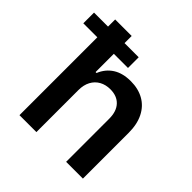

<svg xmlns="http://www.w3.org/2000/svg" viewBox="-230 -855 1003 1003"><g transform="rotate(45 271.5 -353.5)"><path d="M184.6 0H59.6V-575.2H-43.9V-654.3H59.6V-707H181.6V-654.3H286.1V-575.2H181.6V-440.4H188.5Q207.5 -486.8 246.8 -512Q286.1 -537.1 345.7 -537.1Q400.9 -537.1 442.1 -513.9Q483.4 -490.7 505.9 -445.8Q528.3 -400.9 528.3 -337.9V0H404.3V-318.4Q404.3 -372.6 376.7 -402.1Q349.1 -431.6 299.8 -431.6Q266.1 -431.6 240 -417.2Q213.9 -402.8 199.2 -375.5Q184.6 -348.1 184.6 -310.5Z"/></g></svg>

Font: Pretendard JP SemiBold
Style: Regular
Weight: 600
Designer: Base glyphs from Inter by Rasmus Andersson; Hangeul glyphs from Noto Sans CJK(Source Han Sans) by Jang Soo-young and Kan
Foundry: Kil Hyung-jin
Version: Version 1.309